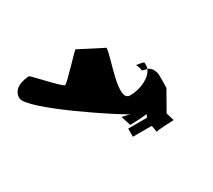

<svg xmlns="http://www.w3.org/2000/svg" viewBox="-123 -923 1223 1100"><g transform="rotate(-30 489.0 -372.5)"><path d="M49 -613C49 -535 517 -230 554 -215L502 -227L523 -162C529 -162 627 -165 634 -171C633 -166 629 -150 624 -150H502V-96H624C630 -96 634 -48 634 -52C634 -58 752 -62 752 -62L736 -115L808 -242C809 -246 809 -315 809 -319C809 -363 788 -383 768 -392C751 -346 680 -309 607 -309C521 -309 626 -557 626 -613L468 -694C468 -702 327 -546 313 -546C297 -546 159 -702 159 -694C159 -694 49 -694 49 -613ZM721 -443C720 -444 719 -444 718 -444C718 -444 717 -444 721 -443ZM721 -443C730 -437 736 -407 736 -400C736 -400 751 -392 768 -392C770 -398 772 -403 772 -409V-430C772 -436 734 -441 721 -443Z"/></g></svg>

Font: Ampere
Style: SCSuExt
Weight: 400
Version: Version 1